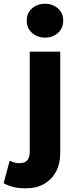

<svg xmlns="http://www.w3.org/2000/svg" viewBox="-92 -788 413 1033"><path d="M49 225Q9.5 225 -17.8 218.8Q-45 212.5 -72.5 198L-40 76.5Q-27 83 -14.5 86.5Q-2 90 13.5 90Q42 90 55 74.2Q68 58.5 68 27V-510H232V37.5Q232 93.5 209.2 135.8Q186.5 178 145.2 201.5Q104 225 49 225ZM150 -585.5Q110.5 -585.5 81.2 -610.2Q52 -635 52 -677Q52 -719 81.2 -743.5Q110.5 -768 150 -768Q190 -768 219 -743.5Q248 -719 248 -677Q248 -635 219 -610.2Q190 -585.5 150 -585.5Z"/></svg>

Font: Geologica Cursive
Style: Bold
Weight: 700
Designer: Sindre Bremnes, Frode Helland
Foundry: Monokrom Skriftforlag AS
Version: Version 1.010;gftools[0.9.28]